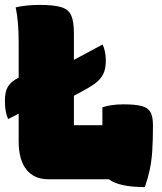

<svg xmlns="http://www.w3.org/2000/svg" viewBox="-41 -730 661 782"><path d="M155 0Q98 0 66.5 -39.5Q35 -79 35 -155V-267L-8 -245Q-15 -262 -18 -279Q-21 -296 -21 -321Q-21 -357 -8.5 -377.5Q4 -398 35 -414V-560Q35 -642 23 -700Q66 -710 120 -710Q178 -710 208 -701Q238 -692 249 -667.5Q260 -643 260 -594V-486L377 -549Q390 -520 390 -483Q390 -449 379 -427.5Q368 -406 346 -390Q324 -374 290 -356L260 -340V-220H376V-293Q412 -305 462 -305Q511 -305 536.5 -298Q562 -291 572 -273Q582 -255 582 -220Q582 -156 579 -114Q576 -72 569 -39Q562 -6 549 32Q444 32 402 0Z"/></svg>

Font: Recursive Mn Csl St XBk
Style: Regular
Weight: 1000
Monospace: yes
Version: Version 1.079;hotconv 1.0.112;makeotfexe 2.5.65598; ttfautoh